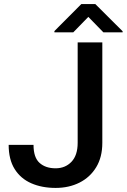

<svg xmlns="http://www.w3.org/2000/svg" viewBox="-20 -921 627 951"><path d="M364.7 -213.4V-710.9H486.8V-213.4Q486.8 -142.6 456.5 -92.8Q426.3 -43 374 -16.6Q321.8 9.8 255.4 9.8Q187.5 9.8 135 -13.2Q82.5 -36.1 52.7 -83.5Q22.9 -130.9 22.9 -203.6H146Q146 -141.1 175.8 -114.3Q205.6 -87.4 255.4 -87.4Q303.2 -87.4 334 -119.6Q364.7 -151.9 364.7 -213.4ZM452.1 -900.9 587.4 -766.1V-760.7H492.2L417.5 -837.4L342.8 -760.7H249.5V-767.1L382.8 -900.9Z"/></svg>

Font: Vazirmatn RD FD Medium
Style: Regular
Weight: 500
Designer: Saber Rastikerdar
Foundry: Saber Rastikerdar
Version: Version 33.003